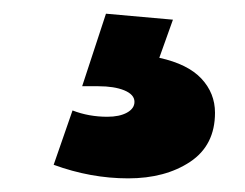

<svg xmlns="http://www.w3.org/2000/svg" viewBox="-20 -29 361 283"><path d="M136.2 -8.8 234.9 0 214.8 56.2Q256.8 65.4 276.9 86.9Q296.9 108.4 296.9 137.2Q296.9 185.1 260.3 209.5Q223.6 233.9 168.9 233.9Q113.8 233.9 59.1 213.9L86.9 133.8Q110.8 143.1 138.2 143.1Q156.2 143.1 167.2 137Q178.2 130.9 178.2 121.1Q178.2 110.4 163.3 104.2Q148.4 98.1 125 98.1H101.1Z"/></svg>

Font: Montserrat-Arabic
Style: Bold
Weight: 700
Designer: Mohamed Gaber
Foundry: Kief Type Foundry
Version: Version 5.008;PS 005.008;hotconv 1.0.88;makeotf.lib2.5.64775